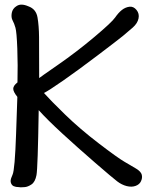

<svg xmlns="http://www.w3.org/2000/svg" viewBox="-20 -803 667 821"><path d="M51.3 -777.3Q60.5 -783.2 71.8 -783.2Q85 -783.2 101.6 -775.9Q134.3 -764.2 140.4 -728.5Q146.5 -692.9 147 -644.3Q147.5 -595.7 147.5 -469.2Q147 -469.7 228.3 -526.1Q309.6 -582.5 384 -645.3Q458.5 -708 472.4 -728.3Q486.3 -748.5 501.2 -760.3Q516.1 -772 533.4 -774.2Q550.8 -776.4 563.7 -760.5Q576.7 -744.6 572.3 -723.9Q567.9 -703.1 547.6 -685.1Q527.3 -667 505.4 -649.2Q483.4 -631.3 397.7 -566.4Q312 -501.5 250.5 -458.7Q189 -416 168 -405.3Q195.3 -374.5 258.5 -313Q321.8 -251.5 402.6 -189.7Q483.4 -127.9 512.2 -111.3Q541 -94.7 562 -82Q583 -69.3 586.4 -55.2Q587.4 -50.8 587.4 -46.4Q587.4 -37.6 583 -28.3Q576.7 -14.2 559.8 -8.1Q543 -2 521.7 -7.3Q500.5 -12.7 481 -27.6Q461.4 -42.5 387 -106.9Q312.5 -171.4 246.8 -231.7Q181.2 -292 145.5 -332Q141.6 -83.5 136 -54.2Q130.4 -24.9 114.7 -14.4Q99.1 -3.9 85.4 -2.9Q77.1 -2 68.8 -2Q64.5 -2 60.1 -2.9Q47.9 -2.9 38.8 -6.8Q29.8 -10.7 26.4 -22Q25.4 -24.4 25.4 -28.3Q25.4 -38.6 33.7 -56.2Q43.5 -76.7 48.8 -231Q54.2 -385.3 54.2 -388.7Q36.6 -410.6 36.6 -423.6Q36.6 -436.5 54.7 -450.7Q56.6 -523.9 54 -595Q51.3 -666 46.1 -684.3Q41 -702.6 33.9 -715.6Q26.9 -728.5 30.3 -747.6Q33.7 -766.6 51.3 -777.3Z"/></svg>

Font: Myanmar Kalay
Style: Regular
Weight: 400
Designer: Khon Soe Zaw Thu
Foundry: PaOh Unicode khonsoezawthu@gmail.com and @hotmail.com
Version: Version 1.20 December 6, 2016